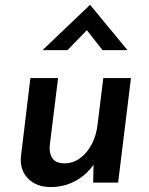

<svg xmlns="http://www.w3.org/2000/svg" viewBox="-20 -739 601 777"><path d="M185 18Q127 18 93 -17Q59 -52 65 -108L103 -423H215L181 -148Q179 -117 193 -97.5Q207 -78 241 -78Q275 -78 303.5 -98.5Q332 -119 351 -155Q370 -191 375 -236L398 -423H510L458 0H357L359 -94L363 -79Q346 -52 319 -29.5Q292 -7 258 5.5Q224 18 185 18ZM395 -536 322 -629 351 -637 253 -536H152L344 -719H345L496 -536Z"/></svg>

Font: Josefin Sans Thin SemiBold
Style: Italic
Weight: 600
Italic angle: -7°
Version: Version 2.000